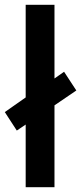

<svg xmlns="http://www.w3.org/2000/svg" viewBox="-35 -780 338 800"><path d="M72 0V-261L35 -236L-15 -313L72 -374V-760H192V-453L232 -481L283 -403L192 -341V0Z"/></svg>

Font: Noto Sans Sinhala SemiCondensed SemiBold
Style: Regular
Weight: 600
Width: 4
Designer: Jelle Bosma - Monotype Design Team
Foundry: Monotype Imaging Inc.
Version: Version 2.006; ttfautohint (v1.8.4.7-5d5b)